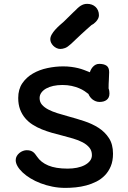

<svg xmlns="http://www.w3.org/2000/svg" viewBox="-20 -938 650 973"><path d="M59.6 0ZM59.6 -126.5Q59.6 -137.7 64.9 -147Q70.3 -156.2 78.4 -162.8Q86.4 -169.4 96.2 -173.1Q106 -176.8 115.2 -176.8Q126.5 -176.8 134.3 -174.3Q142.1 -171.9 147.9 -167.5Q153.8 -163.1 158.2 -157.2Q162.6 -151.4 167.5 -144.5Q187 -115.2 224.6 -99.4Q262.2 -83.5 322.8 -83.5Q347.7 -83.5 369.9 -87.9Q392.1 -92.3 408.9 -101.1Q425.8 -109.9 435.8 -122.6Q445.8 -135.3 445.8 -151.9Q445.8 -174.3 432.9 -189.9Q419.9 -205.6 398.7 -216.8Q377.4 -228 350.6 -235.8Q323.7 -243.7 295.4 -251Q269.5 -257.3 243.2 -264.9Q216.8 -272.5 191.9 -282.5Q167 -292.5 145.3 -306.4Q123.5 -320.3 107.4 -339.4Q91.3 -358.4 81.8 -383.5Q72.3 -408.7 72.3 -441.4Q72.3 -485.4 93 -515.9Q113.8 -546.4 146.7 -565.4Q179.7 -584.5 220.2 -593Q260.7 -601.6 299.8 -601.6Q322.3 -601.6 340.8 -599.1Q359.4 -596.7 375.5 -592.8Q391.6 -588.9 406.2 -583.3Q420.9 -577.6 435.5 -571.8Q437.5 -579.1 441.7 -586.7Q445.8 -594.2 451.7 -600.3Q457.5 -606.4 465.3 -610.4Q473.1 -614.3 482.9 -614.3Q506.8 -614.3 520 -605Q533.2 -595.7 533.2 -572.3Q533.2 -553.7 531.7 -533.7Q530.3 -513.7 530.3 -489.7Q532.7 -483.9 533.7 -476.8Q534.7 -469.7 534.7 -464.4Q534.7 -452.6 530.8 -444.6Q526.9 -436.5 520 -431.4Q513.2 -426.3 504.2 -423.8Q495.1 -421.4 484.4 -421.4Q474.6 -421.4 465.6 -424.8Q456.5 -428.2 449.2 -433.8Q441.9 -439.5 436.5 -446.8Q431.2 -454.1 428.2 -461.9Q420.4 -468.3 408.4 -476.3Q396.5 -484.4 380.1 -491.2Q363.8 -498 342.8 -502.7Q321.8 -507.3 296.4 -507.3Q271.5 -507.3 250.2 -502.7Q229 -498 213.6 -489.3Q198.2 -480.5 189.5 -468.3Q180.7 -456.1 180.7 -440.9Q180.7 -421.4 192.6 -407.5Q204.6 -393.6 224.6 -383.1Q244.6 -372.6 271.2 -364.3Q297.9 -356 326.7 -348.1Q366.2 -337.4 406.5 -324.2Q446.8 -311 479.2 -290.3Q511.7 -269.5 532.2 -238Q552.7 -206.5 552.7 -159.2Q552.7 -122.6 541.5 -95.7Q530.3 -68.8 511.7 -49.6Q493.2 -30.3 468.5 -17.8Q443.8 -5.4 417.2 1.7Q390.6 8.8 363.3 11.5Q335.9 14.2 311.5 14.2Q277.3 14.2 245.6 7.8Q213.9 1.5 185.8 -9.3Q157.7 -20 134.5 -34.2Q111.3 -48.3 94.7 -64Q78.1 -79.6 68.8 -95.7Q59.6 -111.8 59.6 -126.5ZM285.6 -689.9Q275.9 -689.9 266.6 -694.3Q257.3 -698.7 250.2 -705.8Q243.2 -712.9 239 -721.4Q234.9 -730 234.9 -738.8Q234.9 -750.5 241.9 -762.9Q249 -775.4 259.5 -787.1Q270 -798.8 282 -809.6Q293.9 -820.3 303.7 -828.6L356.4 -880.4V-879.9Q365.2 -889.2 372.8 -896.2Q380.4 -903.3 387.9 -908.2Q395.5 -913.1 403.6 -915.8Q411.6 -918.5 421.9 -918.5Q434.1 -918.5 445.1 -914.6Q456.1 -910.6 464.1 -903.1Q472.2 -895.5 476.8 -884.8Q481.4 -874 481.4 -860.4Q481.4 -851.6 477.1 -843.3Q472.7 -835 466.6 -828.4Q460.4 -821.8 454.1 -817.1Q447.8 -812.5 443.8 -811L444.3 -811.5Q433.1 -801.8 419.9 -790Q406.7 -778.3 392.8 -765.4Q378.9 -752.4 365.5 -739.7Q352.1 -727.1 340.3 -715.8Q322.3 -699.2 309.6 -694.6Q296.9 -689.9 285.6 -689.9Z"/></svg>

Font: Autour One
Style: Regular
Weight: 400
Version: Version 1.007; ttfautohint (v0.92) -l 24 -r 24 -G 200 -x 7 -